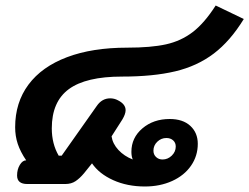

<svg xmlns="http://www.w3.org/2000/svg" viewBox="-20 -668 905 697"><path d="M314 -75 285 -39Q270 -21 254.5 -10.5Q239 0 217 0H79Q42 0 42 -31Q42 -53 52 -69.5Q62 -86 75 -86Q54 -117 44.5 -145.5Q35 -174 35 -206Q35 -296 83.5 -361Q132 -426 223.5 -460.5Q315 -495 442 -495Q528 -495 582.5 -507Q637 -519 679.5 -551.5Q722 -584 763 -648L865 -599Q816 -519 756 -473.5Q696 -428 616 -409Q536 -390 423 -390Q292 -390 230 -344.5Q168 -299 168 -202Q168 -146 193 -103H204L331 -283Q350 -311 380 -311Q395 -311 408 -304Q436 -290 436 -268Q436 -254 424 -234L385 -173Q389 -146 410 -123.5Q431 -101 462 -89Q457 -100 457 -117Q457 -168 497 -202Q537 -236 596 -236Q644 -236 671 -211Q698 -186 698 -146Q698 -102 673.5 -66.5Q649 -31 605 -11Q561 9 506 9Q442 9 391 -14Q340 -37 314 -75ZM618 -136Q618 -150 608.5 -158.5Q599 -167 584 -167Q565 -167 551 -153.5Q537 -140 537 -121Q537 -107 546.5 -98Q556 -89 570 -89Q589 -89 603.5 -103Q618 -117 618 -136Z"/></svg>

Font: Niramit
Style: Bold Italic
Weight: 700
Italic angle: -10°
Designer: Katatrad Aksorn Co.,Ltd.
Foundry: Cadson Demak Co.,Ltd.
Version: Version 1.001; ttfautohint (v1.6)